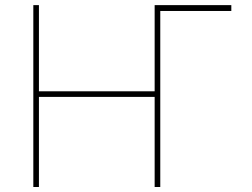

<svg xmlns="http://www.w3.org/2000/svg" viewBox="-20 -748 1008 768"><path d="M905.3 -727.5V-704.1H600.6V-727.5ZM113.3 0V-727.5H135.7V-382.8H598.6V-727.5H621.1V0H598.6V-360.4H135.7V0Z"/></svg>

Font: Inter Thin
Style: Regular
Weight: 250
Designer: Rasmus Andersson
Foundry: rsms
Version: Version 4.001;git-66647c0bb